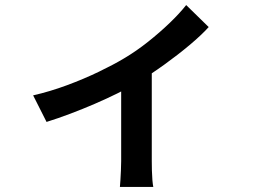

<svg xmlns="http://www.w3.org/2000/svg" viewBox="-20 -654 1040 759"><path d="M111 -277Q177 -292 244.5 -317Q312 -342 371 -370.5Q430 -399 470 -423Q519 -452 565.5 -489Q612 -526 651 -563.5Q690 -601 716 -634L805 -547Q776 -515 729.5 -476Q683 -437 629.5 -398.5Q576 -360 522 -327Q489 -307 445.5 -285.5Q402 -264 354.5 -243.5Q307 -223 258 -204.5Q209 -186 164 -172ZM459 -354 580 -378V-17Q580 0 580.5 20.5Q581 41 582.5 58.5Q584 76 586 85H454Q455 76 456 58.5Q457 41 458 20.5Q459 0 459 -17Z"/></svg>

Font: Noto Sans TC SemiBold
Style: Regular
Weight: 600
Designer: Ryoko NISHIZUKA  (kana, bopomofo & ideographs); Paul D. Hunt (Latin, Greek & Cyrillic); Sandoll Communications , Soo-you
Foundry: Adobe
Version: Version 2.004-H2;hotconv 1.0.118;makeotfexe 2.5.65603